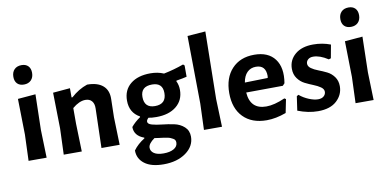

<svg xmlns="http://www.w3.org/2000/svg" viewBox="-81 -950 2832 1393"><g transform="rotate(-10 1335.0 -253.5)"><path d="M133 -693Q164 -693 181.5 -675Q199 -657 199 -625Q199 -591 179.5 -571Q160 -551 127 -551Q95 -551 77.5 -569Q60 -587 60 -619Q60 -653 79.5 -673Q99 -693 133 -693ZM63 0 70 -192 65 -456 196 -467 190 -205 196 0Z M450 -467V-399H457Q512 -449 577 -471Q653 -471 693 -436.5Q733 -402 731 -337L728 -204L734 0H600L608 -290Q609 -325 592.5 -344.5Q576 -364 545 -364Q500 -364 449 -321V-205L455 0H322L329 -192L324 -456Z M1043 -472Q1097 -472 1141 -453Q1216 -468 1288 -494L1298 -485V-402Q1271 -395 1221 -387L1219 -383Q1234 -353 1234 -316Q1234 -241 1179.5 -196.5Q1125 -152 1032 -152Q996 -152 974 -157Q959 -143 959 -131Q959 -113 989.5 -104.5Q1020 -96 1063 -91.5Q1106 -87 1149.5 -78Q1193 -69 1223.5 -41.5Q1254 -14 1254 31Q1254 102 1189.5 148.5Q1125 195 1025 195Q934 195 885 158Q836 121 836 60Q867 17 919 -15V-20Q847 -46 847 -111Q874 -144 915 -172V-177Q842 -217 842 -306Q842 -384 896 -428Q950 -472 1043 -472ZM1041 -390Q957 -390 957 -313Q957 -232 1036 -232Q1119 -232 1119 -314Q1119 -390 1041 -390ZM944 59Q944 85 968 101Q992 117 1038 117Q1085 117 1113.5 100.5Q1142 84 1142 55Q1142 45 1138 37.5Q1134 30 1124.5 25Q1115 20 1106.5 16Q1098 12 1081.5 9Q1065 6 1054 4.5Q1043 3 1022.5 0.5Q1002 -2 991 -4Q944 29 944 59Z M1489 -702 1481 -205 1488 0H1355L1362 -193L1356 -692Z M1817 10Q1707 10 1644.5 -54Q1582 -118 1582 -231Q1582 -343 1643 -408.5Q1704 -474 1808 -474Q1911 -474 1959.5 -409.5Q2008 -345 1989 -232L1974 -216L1704 -214Q1713 -89 1831 -89Q1890 -89 1969 -124L1980 -117L1960 -18Q1884 10 1817 10ZM1805 -386Q1766 -386 1740.5 -360.5Q1715 -335 1707 -287L1876 -291L1878 -305Q1878 -386 1805 -386Z M2242 -473Q2310 -473 2370 -450L2352 -352L2336 -347Q2276 -386 2227 -386Q2203 -386 2189 -373.5Q2175 -361 2175 -343Q2175 -323 2196 -308Q2217 -293 2247.5 -281.5Q2278 -270 2308.5 -255Q2339 -240 2360 -211Q2381 -182 2381 -142Q2381 -79 2333 -34.5Q2285 10 2195 10Q2123 10 2046 -20L2061 -124L2074 -132Q2105 -106 2143 -90.5Q2181 -75 2210 -75Q2237 -75 2252 -88.5Q2267 -102 2267 -121Q2267 -141 2245.5 -156Q2224 -171 2193.5 -183Q2163 -195 2133 -210Q2103 -225 2081.5 -254.5Q2060 -284 2060 -325Q2060 -390 2109 -431.5Q2158 -473 2242 -473Z M2542 -693Q2573 -693 2590.5 -675Q2608 -657 2608 -625Q2608 -591 2588.5 -571Q2569 -551 2536 -551Q2504 -551 2486.5 -569Q2469 -587 2469 -619Q2469 -653 2488.5 -673Q2508 -693 2542 -693ZM2472 0 2479 -192 2474 -456 2605 -467 2599 -205 2605 0Z"/></g></svg>

Font: Alegreya Sans SC
Style: Bold
Weight: 700
Designer: Juan Pablo del Peral
Foundry: Huerta Tipografica
Version: Version 2.007